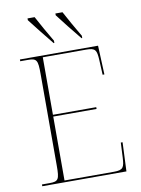

<svg xmlns="http://www.w3.org/2000/svg" viewBox="-100 -998 784 1065"><g transform="rotate(-10 292.5 -465.5)"><path d="M250 -771H254V-784C226 -831 195 -886 171 -931H131V-921C165 -877 205 -826 250 -771ZM407 -771H411V-784C383 -831 352 -886 328 -931H288V-921C321 -877 362 -826 407 -771ZM50 0H524L531 -163H521L517 -79C514 -24 508 -10 456 -10H177V-370H421V-380H177V-704H422C474 -704 480 -690 483 -635L487 -551H497L490 -714H50V-704H93C143 -704 149 -693 149 -616V-98C149 -21 143 -10 93 -10H50Z"/></g></svg>

Font: Noto Serif Display Thin
Style: Regular
Weight: 100
Designer: Monotype Design Team
Foundry: Monotype Imaging Inc.
Version: Version 2.009